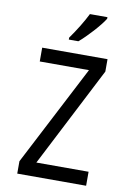

<svg xmlns="http://www.w3.org/2000/svg" viewBox="-101 -1006 732 1068"><g transform="rotate(10 265.0 -472.0)"><path d="M227 -795V-784H281C324 -820 392 -894 417 -935V-944H318C296 -899 262 -844 227 -795ZM74 0H463V-79H168L458 -644V-714H89V-636H367L74 -70Z"/></g></svg>

Font: Noto Sans Mono Condensed
Style: Regular
Weight: 400
Width: 3
Designer: Monotype Design Team
Foundry: Monotype Imaging Inc.
Version: Version 2.014